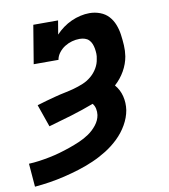

<svg xmlns="http://www.w3.org/2000/svg" viewBox="-101 -599 784 893"><g transform="rotate(-10 291.5 -152.5)"><path d="M-8 223 -17 113Q7 112 32 108.5Q57 105 82 100Q107 95 131.5 88Q156 81 180.5 72.5Q205 64 229.5 53.5Q254 43 276 28Q298 13 315 -8.5Q332 -30 336 -55Q338 -70 335 -84.5Q332 -99 323 -110Q270 -90 215.5 -73.5Q161 -57 107 -42L70 -148Q92 -155 114 -161Q136 -167 158.5 -173Q181 -179 203.5 -183.5Q226 -188 248 -194Q270 -200 292 -209Q314 -218 332.5 -233.5Q351 -249 363 -269.5Q375 -290 378 -312Q381 -325 380.5 -337Q380 -349 378 -361Q376 -373 371.5 -384Q367 -395 359 -403Q351 -411 339.5 -414.5Q328 -418 315 -418Q297 -418 279 -413Q261 -408 245 -398Q229 -388 217 -372.5Q205 -357 202 -339H85L115 -520H232L221 -455Q237 -472 255.5 -485.5Q274 -499 295 -508.5Q316 -518 338 -523Q360 -528 381 -528Q407 -528 431 -519Q455 -510 471 -492.5Q487 -475 496 -452Q505 -429 508.5 -404Q512 -379 513.5 -353Q515 -327 511 -301Q505 -266 486.5 -233.5Q468 -201 440 -176Q461 -152 469 -120Q477 -88 472 -54Q466 -19 447 14Q428 47 400.5 73.5Q373 100 341 120Q309 140 274.5 155Q240 170 204.5 181Q169 192 133.5 200.5Q98 209 62.5 214.5Q27 220 -8 223Z"/></g></svg>

Font: Iosevka Etoile Extrabold
Style: Italic
Weight: 800
Italic angle: -9°
Designer: Belleve Invis
Foundry: Belleve Invis
Version: Version 22.1.2; ttfautohint (v1.8.4)